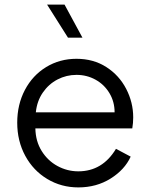

<svg xmlns="http://www.w3.org/2000/svg" viewBox="-20 -804 655 836"><path d="M55 -270Q55 -349 88.5 -412.5Q122 -476 181 -512Q240 -548 313 -548Q387 -548 443 -512Q499 -476 529.5 -417Q560 -358 560 -293Q560 -268 556 -245H134Q135 -189 161.5 -146.5Q188 -104 230.5 -81Q273 -58 321 -58Q426 -58 485 -156L549 -122Q523 -65 461.5 -26.5Q400 12 321 12Q247 12 186 -24.5Q125 -61 90 -125.5Q55 -190 55 -270ZM479 -315Q479 -361 456.5 -398.5Q434 -436 396 -457Q358 -478 313 -478Q269 -478 230.5 -458Q192 -438 166.5 -401Q141 -364 136 -315ZM185 -784H261L339 -640H276Z"/></svg>

Font: Evergrow Sans 
Style: Regular
Weight: 400
Foundry: 10Web
Version: Version 1.000